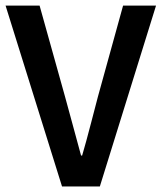

<svg xmlns="http://www.w3.org/2000/svg" viewBox="-24 -674 584 694"><path d="M200.2 0 -3.9 -653.8H119.1L210.9 -325.2Q220.2 -293 238.8 -222.9Q257.3 -152.8 269 -111.8H272.9Q286.1 -156.2 306.2 -233.6Q326.2 -311 330.1 -325.2L420.9 -653.8H540L336.9 0Z"/></svg>

Font: Toshiba Sans Medium
Style: Regular
Weight: 500
Designer: Paul D. Hunt
Foundry: Toshiba Corporation
Version: Version 2.020;PS 2.0;hotconv 1.0.86;makeotf.lib2.5.63406